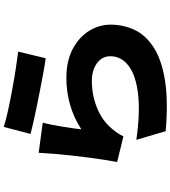

<svg xmlns="http://www.w3.org/2000/svg" viewBox="38 -896 923 1040"><g transform="rotate(-90 500.0 -375.5)"><path d="M333 -817Q371 -805 426.5 -793Q482 -781 542 -770Q602 -759 655 -751Q708 -743 741 -739L705 -590Q674 -594 630.5 -602Q587 -610 538.5 -619.5Q490 -629 443 -638.5Q396 -648 357.5 -657Q319 -666 295 -672ZM356 -606Q351 -588 345.5 -560.5Q340 -533 335 -503Q330 -473 326 -445Q322 -417 320 -397Q385 -439 455 -458.5Q525 -478 597 -478Q691 -478 755.5 -443.5Q820 -409 853.5 -354.5Q887 -300 887 -238Q887 -169 858.5 -108.5Q830 -48 763.5 -5Q697 38 586 56Q475 74 310 60L263 -99Q409 -78 510 -89.5Q611 -101 663.5 -140.5Q716 -180 716 -241Q716 -270 699 -292Q682 -314 652 -327Q622 -340 582 -340Q506 -340 436.5 -312Q367 -284 323 -231Q308 -213 299 -199.5Q290 -186 282 -169L143 -203Q149 -234 155 -273.5Q161 -313 167 -358Q173 -403 178 -449.5Q183 -496 187 -542Q191 -588 193 -628Z"/></g></svg>

Font: Noto Sans SC Black
Style: Regular
Weight: 900
Designer: Ryoko NISHIZUKA  (kana, bopomofo & ideographs); Paul D. Hunt (Latin, Greek & Cyrillic); Sandoll Communications , Soo-you
Foundry: Adobe
Version: Version 2.004-H2;hotconv 1.0.118;makeotfexe 2.5.65603